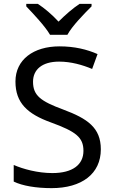

<svg xmlns="http://www.w3.org/2000/svg" viewBox="-20 -964 589 994"><path d="M239 -784H329C353 -829 416 -893 454 -931V-944H392C357 -921 319 -888 283 -852C250 -888 211 -921 176 -944H116V-931C152 -893 213 -829 239 -784ZM502 -191C502 -303 433 -350 307 -397C191 -440 151 -469 151 -541C151 -603 197 -645 286 -645C348 -645 407 -628 457 -607L485 -684C431 -708 366 -724 288 -724C153 -724 60 -655 60 -542C60 -431 122 -374 244 -330C373 -283 412 -253 412 -183C412 -112 357 -68 251 -68C175 -68 99 -89 51 -110V-24C96 -2 167 10 247 10C403 10 502 -64 502 -191Z"/></svg>

Font: Noto Sans Gujarati UI
Style: Regular
Weight: 400
Designer: Jelle Bosma - Monotype Design Team, Universal Thirst
Foundry: Monotype Imaging Inc.
Version: Version 2.106